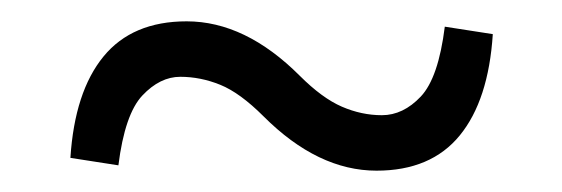

<svg xmlns="http://www.w3.org/2000/svg" viewBox="-20 -407 527 180"><path d="M261 -336Q282 -315 300.5 -307Q319 -299 338 -299Q358 -299 374.5 -316.5Q391 -334 397 -382L442 -375Q438 -313 411 -280Q384 -247 333 -247Q278 -247 227 -298Q205 -320 186.5 -327.5Q168 -335 149 -335Q130 -335 113.5 -317.5Q97 -300 91 -252L46 -259Q50 -321 77 -354Q104 -387 155 -387Q210 -387 261 -336Z"/></svg>

Font: Lisu Bosa ExtraLight
Style: Regular
Weight: 200
Designer: David Morse, Annie Olsen, Victor Gaultney, Frank Grießhammer (Latin)
Foundry: SIL International
Version: Version 2.000